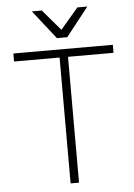

<svg xmlns="http://www.w3.org/2000/svg" viewBox="-60 -955 700 1000"><g transform="rotate(-5 290.0 -455.0)"><path d="M30 -700H550V-658H312V0H268V-658H30ZM145 -910H197L290 -801L383 -910H435L317 -760H263Z"/></g></svg>

Font: PT Root UI Web Light
Style: Regular
Weight: 300
Designer: Vitaly Kuzmin
Foundry: ParaType Ltd.
Version: Version 1.000W